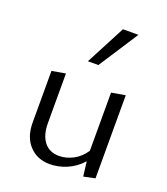

<svg xmlns="http://www.w3.org/2000/svg" viewBox="-132 -799 784 899"><g transform="rotate(20 260.5 -350.0)"><path d="M78 -151V-408L146 -420V-173Q146 -113 172.5 -79.5Q199 -46 247 -46Q282 -46 316.5 -64Q351 -82 375 -118V-408L444 -420V-6L387 6L378 -67Q346 -31 304 -13Q262 5 219 5Q156 5 117 -37Q78 -79 78 -151ZM326 -706H403L275 -509H223Z"/></g></svg>

Font: LXGW Bright TC
Style: Regular
Weight: 400
Designer: Christian Thalmann (Catharsis Fonts)
Foundry: LXGW / Christian Thalmann (Catharsis Fonts) / Fontworks Inc.
Version: Version 5.501